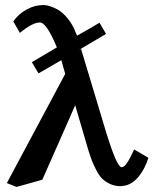

<svg xmlns="http://www.w3.org/2000/svg" viewBox="-20 -718 602 753"><path d="M370.1 -628.9 396 -585 289.1 -522 297.9 -525.9 375 -270Q377.9 -259.3 385.7 -234.1Q393.6 -209 397 -196.8Q438.5 -62 457 -62Q458 -62 463.9 -64Q480 -73.2 505.9 -131.8Q515.6 -126 534.2 -115.5Q552.7 -105 562 -99.1Q548.8 -56.6 524.9 -26.9Q501 2.9 471.2 9.8Q456.5 12.2 453.1 12.2Q430.2 12.2 411.1 3.2Q392.1 -5.9 380.4 -17.6Q368.7 -29.3 357.4 -51.3Q346.2 -73.2 340.8 -87.2Q335.4 -101.1 327.1 -127L274.9 -305.2Q253.4 -256.3 210.4 -158.9Q167.5 -61.5 146 -13.2Q128.9 -8.8 95.5 1Q62 10.7 44.9 15.1L6.8 0L235.8 -428.2Q231 -446.8 222.2 -476.1Q222.2 -476.6 221.7 -477.5Q221.2 -478.5 221.2 -479Q221.2 -480 220.2 -481.9Q205.1 -473.1 173.6 -454.8Q142.1 -436.5 130.9 -430.2L105 -474.1L203.1 -532.2Q162.6 -629.9 136.2 -629.9Q107.4 -629.9 58.1 -588.9Q53.7 -596.2 45.2 -611.3Q36.6 -626.5 32.2 -633.8Q51.8 -662.6 83.7 -680.4Q115.7 -698.2 149.9 -698.2Q160.2 -698.2 173.1 -694.6Q186 -690.9 202.9 -682.4Q219.7 -673.8 237.5 -654.8Q255.4 -635.7 269 -608.9Q280.3 -583 282.2 -578.1Q341.8 -611.3 370.1 -628.9Z"/></svg>

Font: Common Serif
Style: Bold
Weight: 700
Designer: Philipp H. Poll, Khaled Hosny
Foundry: Stefan Peev, Context Ltd.
Version: Version 1.026